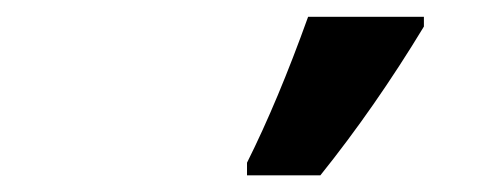

<svg xmlns="http://www.w3.org/2000/svg" viewBox="-20 -816 594 230"><path d="M275.9 -621.1Q313 -695.3 349.1 -795.9H487.8V-784.2Q429.2 -687.5 363.8 -606H275.9Z"/></svg>

Font: Zoram GWebM
Style: Bold Italic
Weight: 700
Italic angle: -12°
Foundry: Ascender Corporation
Version: Version 1.000